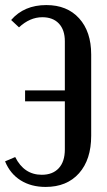

<svg xmlns="http://www.w3.org/2000/svg" viewBox="-25 -729 423 758"><path d="M335 -193Q335 -99 287 -45Q239 9 155 9Q98 9 56.5 -17Q15 -43 -5 -92L35 -109Q70 -39 140 -39Q183 -39 207 -65Q231 -91 231 -139V-329H74V-372H231V-566Q231 -611 207.5 -636Q184 -661 142 -661Q93 -661 50 -621L19 -650Q70 -709 158 -709Q240 -709 287.5 -656.5Q335 -604 335 -514Z"/></svg>

Font: Moniqa Paragraph
Style: Bold
Weight: 700
Designer: Rajesh Rajput
Foundry: Rajesh Rajput
Version: Version 1.000